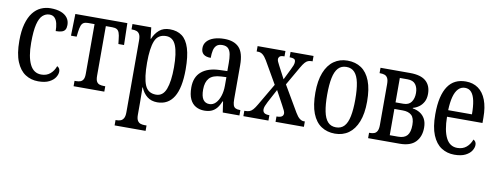

<svg xmlns="http://www.w3.org/2000/svg" viewBox="-64 -875 3721 1440"><g transform="rotate(10 1796.5 -155.0)"><path d="M226 10Q171 10 128 -18Q85 -46 60 -106.5Q35 -167 35 -265Q35 -341 50 -394.5Q65 -448 91 -481.5Q117 -515 151.5 -530.5Q186 -546 225 -546Q270 -546 302.5 -534Q335 -522 352.5 -499Q370 -476 370 -444Q370 -421 362 -408Q354 -395 336.5 -389.5Q319 -384 291 -384Q291 -415 285 -441Q279 -467 264.5 -482.5Q250 -498 225 -498Q196 -498 173 -477.5Q150 -457 137.5 -407Q125 -357 125 -266Q125 -160 153.5 -102Q182 -44 240 -44Q281 -44 308 -67Q335 -90 348 -127Q359 -121 364.5 -112Q370 -103 370 -89Q370 -68 355.5 -45Q341 -22 309.5 -6Q278 10 226 10Z M495 0V-41H506Q524 -41 538 -45.5Q552 -50 560.5 -64Q569 -78 569 -108V-486H520Q499 -486 486.5 -479Q474 -472 467.5 -454.5Q461 -437 457 -405L453 -370H410L414 -536H810L814 -370H771L767 -405Q764 -437 757.5 -454.5Q751 -472 738.5 -479Q726 -486 704 -486H655V-108Q655 -78 663 -64Q671 -50 685.5 -45.5Q700 -41 718 -41H729V0Z M849 236V195H856Q873 195 887 190Q901 185 910 169.5Q919 154 919 123V-423Q919 -455 910.5 -470Q902 -485 888 -490Q874 -495 856 -495H849V-536H992L1002 -451H1005Q1022 -493 1053 -519.5Q1084 -546 1133 -546Q1189 -546 1226 -518.5Q1263 -491 1282 -430Q1301 -369 1301 -270Q1301 -129 1258.5 -59.5Q1216 10 1133 10Q1087 10 1056 -14.5Q1025 -39 1008 -81H1005Q1006 -67 1006 -49Q1006 -31 1006.5 -10.5Q1007 10 1007 33V128Q1007 157 1016 171.5Q1025 186 1039 190.5Q1053 195 1068 195H1085V236ZM1114 -45Q1167 -45 1189.5 -104Q1212 -163 1212 -270Q1212 -378 1189.5 -434.5Q1167 -491 1114 -491Q1052 -491 1029.5 -436Q1007 -381 1007 -270Q1007 -156 1029.5 -100.5Q1052 -45 1114 -45Z M1491 10Q1455 10 1426.5 -6Q1398 -22 1382 -56Q1366 -90 1366 -145Q1366 -224 1415 -265.5Q1464 -307 1552 -310L1611 -312V-373Q1611 -411 1606 -439Q1601 -467 1586 -482.5Q1571 -498 1541 -498Q1512 -498 1497 -484Q1482 -470 1476.5 -445.5Q1471 -421 1471 -388Q1434 -388 1415.5 -403.5Q1397 -419 1397 -450Q1397 -480 1416 -501.5Q1435 -523 1469 -534.5Q1503 -546 1548 -546Q1622 -546 1660 -506.5Q1698 -467 1698 -372V-113Q1698 -85 1703 -69.5Q1708 -54 1720 -47.5Q1732 -41 1752 -41H1758V0H1631L1619 -82H1615Q1602 -49 1585 -29Q1568 -9 1545.5 0.5Q1523 10 1491 10ZM1520 -45Q1548 -45 1568.5 -66Q1589 -87 1600.5 -122.5Q1612 -158 1612 -200V-266L1572 -264Q1509 -261 1482.5 -231Q1456 -201 1456 -145Q1456 -93 1472.5 -69Q1489 -45 1520 -45Z M1788 0V-41H1795Q1814 -41 1827.5 -46Q1841 -51 1853.5 -65Q1866 -79 1881 -105L1994 -298V-246L1881 -442Q1865 -469 1849 -482Q1833 -495 1813 -495H1802V-536H2014V-495H2012Q1986 -495 1977.5 -486.5Q1969 -478 1969 -466Q1969 -458 1973.5 -447.5Q1978 -437 1987 -420L2051 -298H2024L2078 -408Q2087 -426 2092.5 -440Q2098 -454 2098 -467Q2098 -485 2086 -490Q2074 -495 2057 -495H2053V-536H2228V-495H2221Q2206 -495 2194 -490.5Q2182 -486 2170 -472.5Q2158 -459 2142 -431L2046 -264V-316L2176 -94Q2193 -65 2209 -53Q2225 -41 2239 -41H2249V0H2033V-41H2037Q2061 -41 2073 -49Q2085 -57 2085 -73Q2085 -82 2079.5 -94Q2074 -106 2060 -132L1989 -263H2017L1949 -136Q1939 -117 1933.5 -102.5Q1928 -88 1928 -77Q1928 -59 1939.5 -50Q1951 -41 1977 -41H1979V0Z M2486 10Q2426 10 2381.5 -19.5Q2337 -49 2313 -110.5Q2289 -172 2289 -268Q2289 -359 2313.5 -421Q2338 -483 2382.5 -514.5Q2427 -546 2486 -546Q2547 -546 2591 -516.5Q2635 -487 2659 -425.5Q2683 -364 2683 -268Q2683 -177 2658.5 -115Q2634 -53 2590 -21.5Q2546 10 2486 10ZM2486 -38Q2525 -38 2548.5 -63.5Q2572 -89 2582.5 -140.5Q2593 -192 2593 -268Q2593 -345 2582.5 -396Q2572 -447 2548.5 -472.5Q2525 -498 2486 -498Q2447 -498 2423.5 -472.5Q2400 -447 2389.5 -396Q2379 -345 2379 -268Q2379 -192 2389.5 -140.5Q2400 -89 2423.5 -63.5Q2447 -38 2486 -38Z M2738 0V-41H2745Q2763 -41 2777 -46Q2791 -51 2799.5 -66.5Q2808 -82 2808 -113V-423Q2808 -455 2799.5 -470Q2791 -485 2777 -490Q2763 -495 2745 -495H2738V-536H2963Q3045 -536 3084 -502Q3123 -468 3123 -405Q3123 -369 3109.5 -344Q3096 -319 3074.5 -303.5Q3053 -288 3029 -282V-278Q3061 -273 3085.5 -257.5Q3110 -242 3124 -215.5Q3138 -189 3138 -150Q3138 -82 3099 -41Q3060 0 2978 0ZM2894 -50H2958Q3005 -50 3026.5 -75Q3048 -100 3048 -155Q3048 -208 3024.5 -229Q3001 -250 2958 -250H2894ZM2894 -300H2953Q2995 -300 3014 -327Q3033 -354 3033 -395Q3033 -436 3014 -461Q2995 -486 2953 -486H2894Z M3395 10Q3340 10 3296.5 -18Q3253 -46 3228 -106.5Q3203 -167 3203 -264Q3203 -338 3215.5 -391Q3228 -444 3251.5 -478.5Q3275 -513 3309 -529.5Q3343 -546 3387 -546Q3442 -546 3481.5 -518Q3521 -490 3542 -435.5Q3563 -381 3563 -302V-261H3293Q3294 -157 3322.5 -100.5Q3351 -44 3409 -44Q3450 -44 3477.5 -67Q3505 -90 3518 -127Q3529 -121 3534.5 -112Q3540 -103 3540 -89Q3540 -68 3525.5 -45Q3511 -22 3479 -6Q3447 10 3395 10ZM3474 -311Q3474 -371 3465.5 -412.5Q3457 -454 3438.5 -476Q3420 -498 3389 -498Q3359 -498 3338 -476Q3317 -454 3306 -412.5Q3295 -371 3293 -311Z"/></g></svg>

Font: Noto Serif ExtraCondensed
Style: Regular
Weight: 400
Width: 2
Designer: Monotype Design Team
Foundry: Monotype Imaging Inc.
Version: Version 2.013